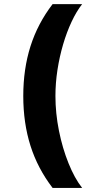

<svg xmlns="http://www.w3.org/2000/svg" viewBox="-20 -761 449 939"><path d="M93.8 -291.5Q93.8 -423.7 129.1 -534.8Q164.4 -646 237.2 -740.8H381.7Q354 -705.6 330.3 -655Q306.5 -604.4 288.7 -544Q271 -483.7 261 -419.2Q251.1 -354.8 251.1 -291.5Q251.1 -207.4 268.3 -121.6Q285.5 -35.9 315.2 37.6Q344.8 111.2 381.7 158H237.2Q164.4 63.2 129.1 -47.9Q93.8 -159.1 93.8 -291.5Z"/></svg>

Font: InterMG
Style: Bold
Weight: 700
Designer: Rasmus Andersson
Foundry: rsms
Version: Version 3.019;December 26, 2023;FontCreator 15.0.0.2955 64-b